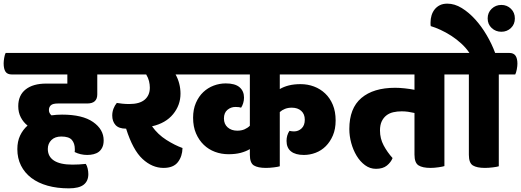

<svg xmlns="http://www.w3.org/2000/svg" viewBox="-60 -910 2855 1052"><path d="M202 -94Q202 -52 236 -30Q270 -8 337 -8Q351 -8 373 -9Q395 -10 410 -12Q417 -2 420.5 14Q424 30 424 44Q424 82 398.5 102Q373 122 317 122Q253 122 201 107.5Q149 93 112 65Q75 37 55 -3Q35 -43 35 -93Q35 -135 50 -167Q65 -199 91 -222Q68 -240 54 -267Q40 -294 40 -328Q40 -388 80.5 -420Q121 -452 193 -452H309V-502H5Q-20 -502 -30 -517.5Q-40 -533 -40 -563Q-40 -575 -37 -593Q-34 -611 -29 -620H533Q557 -620 567.5 -605Q578 -590 578 -561Q578 -548 574.5 -529.5Q571 -511 566 -502H473V-393Q473 -343 418 -343H258Q229 -343 218.5 -333Q208 -323 208 -307Q208 -290 222 -278Q236 -280 250.5 -281Q265 -282 280 -282Q392 -282 450 -241.5Q508 -201 508 -141Q508 -118 500.5 -102.5Q493 -87 481 -78Q469 -69 452.5 -65Q436 -61 418 -61Q381 -61 349 -77Q350 -82 350 -85Q350 -88 350 -93Q350 -124 334 -143Q318 -162 276 -162Q241 -162 221.5 -142.5Q202 -123 202 -94Z M969 -620Q993 -620 1003.5 -605Q1014 -590 1014 -561Q1014 -548 1010.5 -529.5Q1007 -511 1002 -502H902Q915 -479 922 -452Q929 -425 929 -397Q929 -334 888.5 -284.5Q848 -235 773 -218Q805 -173 851.5 -143.5Q898 -114 940 -99Q939 -53 914.5 -21.5Q890 10 836 10Q774 10 721 -39Q668 -88 631 -205Q591 -205 573 -225Q555 -245 555 -277Q555 -297 562 -315Q569 -333 580 -346Q591 -344 609.5 -342Q628 -340 648 -340Q705 -340 733 -364Q761 -388 761 -430Q761 -447 756.5 -465.5Q752 -484 741 -502H545Q520 -502 510 -517.5Q500 -533 500 -563Q500 -575 503 -593Q506 -611 511 -620Z M1802 -620Q1826 -620 1836.5 -605Q1847 -590 1847 -561Q1847 -548 1843.5 -529.5Q1840 -511 1835 -502H1473V-422Q1495 -435 1523 -442Q1551 -449 1587 -449Q1626 -449 1660.5 -436Q1695 -423 1721.5 -398Q1748 -373 1763.5 -336Q1779 -299 1779 -250Q1779 -203 1764 -168Q1749 -133 1725 -109Q1701 -85 1669.5 -73Q1638 -61 1605 -61Q1559 -61 1534.5 -80.5Q1510 -100 1510 -138Q1510 -169 1526 -193Q1539 -190 1551 -190Q1575 -190 1592.5 -206.5Q1610 -223 1610 -254Q1610 -285 1590.5 -302.5Q1571 -320 1539 -320Q1518 -320 1501.5 -313.5Q1485 -307 1473 -296V1Q1465 4 1441 7Q1417 10 1397 10Q1353 10 1331 -3.5Q1309 -17 1309 -62V-93Q1287 -80 1258.5 -72.5Q1230 -65 1192 -65Q1153 -65 1118 -78Q1083 -91 1056.5 -116.5Q1030 -142 1014 -179Q998 -216 998 -265Q998 -311 1013.5 -346.5Q1029 -382 1054 -405.5Q1079 -429 1111 -441Q1143 -453 1177 -453Q1228 -453 1252.5 -432Q1277 -411 1277 -375Q1277 -360 1272.5 -345Q1268 -330 1261 -320Q1256 -322 1249 -323Q1242 -324 1230 -324Q1205 -324 1186 -308Q1167 -292 1167 -261Q1167 -230 1187.5 -212Q1208 -194 1240 -194Q1263 -194 1280 -201.5Q1297 -209 1309 -221V-502H974Q949 -502 939 -517.5Q929 -533 929 -563Q929 -575 932 -593Q935 -611 940 -620Z M2432 -620Q2456 -620 2466.5 -605Q2477 -590 2477 -561Q2477 -548 2473.5 -529.5Q2470 -511 2465 -502H2375V0Q2367 3 2343 6.5Q2319 10 2299 10Q2255 10 2233 -4Q2211 -18 2211 -63V-291Q2194 -295 2176.5 -297.5Q2159 -300 2141 -300Q2116 -300 2094.5 -295Q2073 -290 2057 -277.5Q2041 -265 2031.5 -245Q2022 -225 2022 -195Q2022 -151 2042 -113.5Q2062 -76 2091 -44Q2082 -21 2060 -3Q2038 15 2000 15Q1967 15 1940 -5Q1913 -25 1894 -56.5Q1875 -88 1864.5 -126.5Q1854 -165 1854 -203Q1854 -317 1920 -373Q1986 -429 2105 -429Q2129 -429 2157 -426Q2185 -423 2211 -418V-502H1827Q1802 -502 1792 -517.5Q1782 -533 1782 -563Q1782 -575 1785 -593Q1788 -611 1793 -620Z M2512 -620Q2494 -647 2468 -671Q2442 -695 2412.5 -714Q2383 -733 2353.5 -746.5Q2324 -760 2300 -767Q2299 -772 2299 -777Q2299 -782 2299 -787Q2299 -807 2304.5 -825.5Q2310 -844 2321.5 -858.5Q2333 -873 2350 -881.5Q2367 -890 2391 -890Q2431 -890 2470 -866Q2509 -842 2543.5 -804Q2578 -766 2606.5 -717.5Q2635 -669 2653 -620H2730Q2754 -620 2764.5 -605Q2775 -590 2775 -561Q2775 -548 2771.5 -529.5Q2768 -511 2763 -502H2673V1Q2665 4 2641 7Q2617 10 2597 10Q2553 10 2531 -3.5Q2509 -17 2509 -62V-502H2452Q2427 -502 2417 -517.5Q2407 -533 2407 -563Q2407 -575 2410 -593Q2413 -611 2418 -620ZM2612 -809Q2612 -841 2634 -862Q2656 -883 2687 -883Q2718 -883 2739.5 -862Q2761 -841 2761 -809Q2761 -777 2739.5 -756.5Q2718 -736 2687 -736Q2656 -736 2634 -756.5Q2612 -777 2612 -809Z"/></svg>

Font: Baloo
Style: Regular
Weight: 400
Designer: Sarang Kulkarni and Ek Type
Foundry: Ek Type
Version: Version 1.100;PS 1.000;hotconv 1.0.88;makeotf.lib2.5.647800;